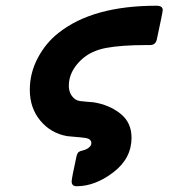

<svg xmlns="http://www.w3.org/2000/svg" viewBox="-20 -478 588 670"><path d="M84 -165Q84 -223.1 112.1 -276.1Q140.1 -329.1 185.1 -363.8Q304.2 -458 525.9 -458Q547.9 -458 547.9 -442.9Q547.9 -436 526.9 -338.9Q522 -320.8 503.9 -320.8H493.2Q404.3 -320.8 350.6 -310.8Q296.9 -300.8 263.2 -269Q220.2 -228 220.2 -179.2Q220.2 -148.4 242.2 -131.8Q249 -127 258.5 -125.5Q268.1 -124 282.5 -123Q296.9 -122.1 306.2 -121.1Q361.3 -112.3 400.1 -81.5Q439 -50.8 439 2.9Q439 74.7 375.5 123.3Q312 171.9 247.1 171.9Q230 171.9 230 154.8Q230 145 247.1 66.9Q250 55.7 254.9 52.2Q259.8 48.8 269.3 46.9Q278.8 44.9 286.1 40Q299.3 31.2 298.8 21Q298.8 14.2 293.5 9.5Q288.1 4.9 278.1 3.4Q268.1 2 258.1 1Q248 0 235.1 -1Q222.2 -2 214.8 -2.9Q157.7 -12.7 120.8 -56.9Q84 -101.1 84 -165Z"/></svg>

Font: CMU Sans Serif
Style: BoldOblique
Weight: 700
Italic angle: -12°
Version: Version 0.7.0